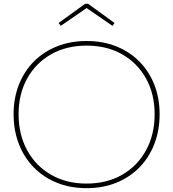

<svg xmlns="http://www.w3.org/2000/svg" viewBox="-20 -974 904 1002"><path d="M432 8Q347.5 8 277.8 -20Q208 -48 157.2 -99.5Q106.5 -151 78.8 -221.8Q51 -292.5 51 -378Q51 -462.5 78.8 -532.5Q106.5 -602.5 157.2 -653.5Q208 -704.5 277.8 -732.2Q347.5 -760 432 -760Q516.5 -760 586.2 -732.2Q656 -704.5 706.8 -653.5Q757.5 -602.5 785.2 -532.5Q813 -462.5 813 -378Q813 -292.5 785.2 -221.8Q757.5 -151 706.8 -99.5Q656 -48 586.2 -20Q516.5 8 432 8ZM432 -16Q537.5 -16 617.5 -62Q697.5 -108 742.2 -189.8Q787 -271.5 787 -378Q787 -483.5 742.2 -564.2Q697.5 -645 617.5 -690.5Q537.5 -736 432 -736Q326.5 -736 246.5 -690.5Q166.5 -645 121.8 -564.2Q77 -483.5 77 -378Q77 -271.5 121.8 -189.8Q166.5 -108 246.5 -62Q326.5 -16 432 -16ZM440 -954 578 -854 567 -839 432 -932 297 -839 286 -854 424 -954Z"/></svg>

Font: Hepta Slab ExtraLight
Style: Regular
Weight: 200
Designer: Michael LaGattuta
Foundry: Michael LaGattuta
Version: Version 1.100